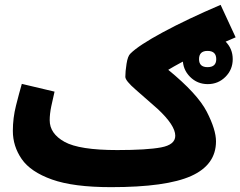

<svg xmlns="http://www.w3.org/2000/svg" viewBox="-20 -751 992 792"><path d="M871 -168Q871 -216 833 -290Q795 -364 674 -463Q766 -519 952 -597L890 -731Q752 -672 652 -618Q552 -564 518 -530Q507 -520 502 -488Q497 -456 497 -434Q497 -418 540.5 -380.5Q584 -343 630 -302Q703 -234 703 -191Q703 -154 644.5 -143Q586 -132 464 -132L438 21Q666 21 768.5 -25Q871 -71 871 -168ZM438 21 484 -11 464 -132Q307 -132 246 -166Q185 -200 185 -255Q185 -281 191.5 -312.5Q198 -344 205 -373L70 -405Q59 -367 46 -315.5Q33 -264 33 -211Q33 -148 69.5 -95Q106 -42 194.5 -10.5Q283 21 438 21ZM837 -404Q880 -404 910 -434Q940 -464 940 -507Q940 -550 910 -580Q880 -610 837 -610Q794 -610 764 -580Q734 -550 734 -507Q734 -464 764 -434Q794 -404 837 -404ZM836 -474Q801 -474 801 -507Q801 -541 836 -541Q872 -541 872 -507Q872 -474 836 -474Z"/></svg>

Font: Noto Sans Arabic Extra
Style: Regular
Weight: 800
Designer: Nadine Chahine - Monotype Design Team
Foundry: Monotype Imaging Inc.
Version: Version 1.902